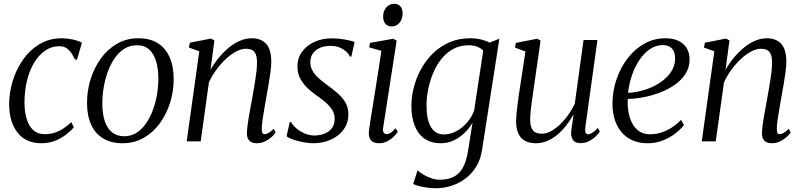

<svg xmlns="http://www.w3.org/2000/svg" viewBox="-20 -748 4247 1016"><path d="M199 10Q116.5 10 72.5 -46.8Q28.5 -103.5 28.5 -197Q28.5 -258 47.2 -319.5Q66 -381 101.8 -432.2Q137.5 -483.5 189.2 -514.5Q241 -545.5 307 -545.5Q333 -545.5 362.5 -539.5Q392 -533.5 413.5 -522L387 -431L375.5 -435.5Q363.5 -461 351 -476Q338.5 -491 324.5 -497.2Q310.5 -503.5 293 -503.5Q254 -503.5 220.5 -481.2Q187 -459 162 -418.5Q137 -378 123.2 -323Q109.5 -268 109.5 -203Q110 -154 121.5 -117Q133 -80 156.5 -59Q180 -38 216 -38Q244.5 -38 268.2 -45.5Q292 -53 313.8 -67.2Q335.5 -81.5 357.5 -101.5L370.5 -74.5Q355.5 -56 330.5 -36.5Q305.5 -17 272.5 -3.5Q239.5 10 199 10Z M711.5 -545.5Q773 -545.5 814.5 -519.8Q856 -494 877.5 -445.5Q899 -397 899 -328.5Q899 -265.5 880.2 -205.2Q861.5 -145 826.2 -96.2Q791 -47.5 741 -18.8Q691 10 629 10Q568 10 525.8 -15.5Q483.5 -41 462 -89Q440.5 -137 440.5 -204.5Q440.5 -268.5 459.5 -329.2Q478.5 -390 514 -439Q549.5 -488 599.8 -516.8Q650 -545.5 711.5 -545.5ZM704 -508.5Q667 -508.5 637.8 -490Q608.5 -471.5 586.8 -440Q565 -408.5 550.5 -368.8Q536 -329 528.8 -285.8Q521.5 -242.5 521.5 -201Q521.5 -142.5 535.5 -103.8Q549.5 -65 575.5 -46Q601.5 -27 637.5 -27Q673.5 -27 702.5 -45.5Q731.5 -64 753 -95.2Q774.5 -126.5 789 -165.8Q803.5 -205 810.8 -247.8Q818 -290.5 818 -331.5Q818 -383.5 806.2 -423.2Q794.5 -463 769.8 -485.8Q745 -508.5 704 -508.5Z M1094 -379Q1114.5 -414.5 1139.8 -444.8Q1165 -475 1193.2 -497.8Q1221.5 -520.5 1251.8 -533Q1282 -545.5 1312.5 -545.5Q1361 -545.5 1388.2 -516.2Q1415.5 -487 1415.5 -419.5Q1415.5 -399.5 1411.5 -369Q1407.5 -338.5 1401.8 -304.2Q1396 -270 1390 -238Q1385 -208.5 1379.5 -177Q1374 -145.5 1369.8 -117.5Q1365.5 -89.5 1365 -69.5Q1365 -54 1368 -46Q1371 -38 1379.5 -38Q1389.5 -38 1401.5 -44.8Q1413.5 -51.5 1428 -66.5L1438.5 -47.5Q1432.5 -37 1417.8 -23.5Q1403 -10 1382.8 0Q1362.5 10 1338 10Q1322.5 10 1310.5 4.2Q1298.5 -1.5 1292.2 -14Q1286 -26.5 1286.5 -47Q1287 -61 1289.5 -81.8Q1292 -102.5 1296.2 -126.8Q1300.5 -151 1305.2 -177Q1310 -203 1314.5 -228Q1318.5 -251.5 1323 -276.8Q1327.5 -302 1331.2 -326.8Q1335 -351.5 1337.5 -374.2Q1340 -397 1340 -415Q1340 -443 1334 -459.2Q1328 -475.5 1314.8 -482.8Q1301.5 -490 1279.5 -490Q1257.5 -490 1230.5 -476Q1203.5 -462 1176.5 -437.2Q1149.5 -412.5 1125.8 -380.2Q1102 -348 1085.5 -312L1042 0H968L1034.5 -476.5L979.5 -496.5L984.5 -522L1096.5 -544L1114.5 -534Z M1839 -448H1832Q1823 -469.5 1795.2 -487.5Q1767.5 -505.5 1729 -505.5Q1698 -505.5 1674.5 -495.5Q1651 -485.5 1637.2 -467.2Q1623.5 -449 1622 -423Q1621.5 -396.5 1633.2 -374.8Q1645 -353 1665 -335.2Q1685 -317.5 1707.5 -301Q1736.5 -280 1763 -257.8Q1789.5 -235.5 1806.5 -208Q1823.5 -180.5 1823.5 -143Q1823.5 -106 1807.8 -77.5Q1792 -49 1765.5 -29.5Q1739 -10 1706 0Q1673 10 1637.5 10Q1613.5 10 1584.5 4.5Q1555.5 -1 1531.2 -9.5Q1507 -18 1496.5 -27L1513.5 -102.5H1519.5Q1530.5 -83.5 1550.2 -67.2Q1570 -51 1594.2 -41Q1618.5 -31 1642.5 -31Q1670.5 -31 1695.2 -40Q1720 -49 1735.5 -68.8Q1751 -88.5 1751 -119Q1751 -147.5 1736 -169.5Q1721 -191.5 1698.8 -209.8Q1676.5 -228 1655 -243Q1634.5 -257.5 1611 -278.5Q1587.5 -299.5 1570.8 -328.5Q1554 -357.5 1554 -395.5Q1554 -441.5 1579 -475Q1604 -508.5 1645 -526.8Q1686 -545 1733.5 -545Q1759.5 -545 1783.2 -542Q1807 -539 1826.2 -534.5Q1845.5 -530 1856.5 -525.5Z M1985.5 10Q1968.5 10 1955.5 3.8Q1942.5 -2.5 1936.2 -17.2Q1930 -32 1932.5 -56.5Q1934 -72 1939.5 -106.5Q1945 -141 1952.5 -187.5Q1960 -234 1968.2 -285.5Q1976.5 -337 1984.2 -387.2Q1992 -437.5 1998 -479L1933.5 -497.5L1938 -521L2060.5 -543L2079 -533L2007.5 -72.5Q2004.5 -53.5 2010.8 -45.8Q2017 -38 2024.5 -38Q2035 -38 2046 -44.5Q2057 -51 2073.5 -69.5L2085 -50.5Q2078.5 -40 2064.2 -25.8Q2050 -11.5 2030 -0.8Q2010 10 1985.5 10ZM2053.5 -608Q2032 -608 2019.8 -621.8Q2007.5 -635.5 2007.5 -659.5Q2007.5 -691 2024.8 -709.5Q2042 -728 2066 -728Q2086.5 -728 2098.5 -714.5Q2110.5 -701 2110.5 -678.5Q2110.5 -646 2093.5 -627Q2076.5 -608 2053.5 -608Z M2531.5 41Q2524 94.5 2500.2 133.2Q2476.5 172 2442.2 197.5Q2408 223 2367.8 235.5Q2327.5 248 2286 248Q2266.5 248 2243.2 245.2Q2220 242.5 2199.5 237.2Q2179 232 2166.5 225.5L2189.5 153.5Q2201.5 164.5 2220.5 176Q2239.5 187.5 2262.2 195.2Q2285 203 2308.5 203Q2349.5 203 2379.8 188.2Q2410 173.5 2429 139.8Q2448 106 2457 49L2480.5 -99.5Q2465.5 -71.5 2440.2 -46.5Q2415 -21.5 2382.5 -5.8Q2350 10 2313 10Q2262 10 2227.2 -13.8Q2192.5 -37.5 2174.8 -82Q2157 -126.5 2157 -188.5Q2157 -236.5 2170 -286.8Q2183 -337 2208.5 -383.2Q2234 -429.5 2271.5 -466Q2309 -502.5 2358 -524Q2407 -545.5 2467 -545.5Q2499.5 -545.5 2525.2 -539.2Q2551 -533 2570.5 -522.5L2622.5 -543ZM2537 -479.5Q2524.5 -494 2504.8 -501.2Q2485 -508.5 2460 -508.5Q2414.5 -508.5 2378.5 -489Q2342.5 -469.5 2316 -436.2Q2289.5 -403 2272 -361.2Q2254.5 -319.5 2245.8 -275.2Q2237 -231 2237 -189.5Q2237 -151.5 2243 -123Q2249 -94.5 2260.8 -75Q2272.5 -55.5 2289.5 -46Q2306.5 -36.5 2327.5 -36.5Q2362.5 -36.5 2394.8 -53.8Q2427 -71 2451.8 -100Q2476.5 -129 2489 -163.5Z M2815.5 10Q2783 10 2759.8 -1.8Q2736.5 -13.5 2723.8 -39.2Q2711 -65 2711 -107Q2711 -121.5 2713 -145.5Q2715 -169.5 2718.8 -197Q2722.5 -224.5 2726 -249Q2729.5 -273.5 2732 -288.5L2760.5 -475.5L2705.5 -496L2709.5 -521L2823 -543L2840.5 -533L2804.5 -282.5Q2802 -264.5 2798.8 -242.2Q2795.5 -220 2792.5 -197.2Q2789.5 -174.5 2787.5 -153.8Q2785.5 -133 2785.5 -118Q2785.5 -88 2792.8 -71Q2800 -54 2814 -47.2Q2828 -40.5 2848 -40.5Q2877 -40.5 2909 -61.8Q2941 -83 2970.8 -119Q3000.5 -155 3021.5 -199L3068 -536.5H3141.5L3077.5 -76Q3075 -58 3078.2 -47.8Q3081.5 -37.5 3091.5 -37.5Q3101.5 -37.5 3114.5 -45.5Q3127.5 -53.5 3143.5 -71L3154 -51.5Q3148.5 -42 3133.8 -27.5Q3119 -13 3098 -1.8Q3077 9.5 3052 9.5Q3022.5 9.5 3011.2 -8.8Q3000 -27 3002.5 -51.5Q3002.5 -54 3004 -64.2Q3005.5 -74.5 3007.5 -88.5Q3009.5 -102.5 3011.5 -116.5Q3013.5 -130.5 3015 -140L3014 -140.5Q2996.5 -110 2975.2 -82.8Q2954 -55.5 2929 -34.8Q2904 -14 2875.8 -2Q2847.5 10 2815.5 10Z M3599 -86Q3584 -65.5 3555.2 -43Q3526.5 -20.5 3488.8 -5.2Q3451 10 3407.5 10Q3359 10 3323.5 -7Q3288 -24 3265 -53.5Q3242 -83 3231.2 -121Q3220.5 -159 3221 -201.5Q3221.5 -268.5 3243 -330.2Q3264.5 -392 3302 -440.5Q3339.5 -489 3390.2 -517.2Q3441 -545.5 3501 -545.5Q3543.5 -545.5 3571.8 -531.2Q3600 -517 3614.5 -491.8Q3629 -466.5 3629 -433.5Q3629 -391.5 3608 -358.2Q3587 -325 3552 -300.2Q3517 -275.5 3474.2 -259Q3431.5 -242.5 3386.8 -233.8Q3342 -225 3302 -224.5Q3300 -192.5 3305 -159.5Q3310 -126.5 3323.8 -98.8Q3337.5 -71 3361.2 -54.2Q3385 -37.5 3420.5 -37.5Q3448.5 -37.5 3476.5 -46Q3504.5 -54.5 3532 -71.2Q3559.5 -88 3584 -114ZM3488 -509.5Q3450.5 -509.5 3418.8 -487.8Q3387 -466 3362.8 -429.5Q3338.5 -393 3323.5 -348Q3308.5 -303 3303.5 -256.5Q3343.5 -259 3380.2 -269.2Q3417 -279.5 3448.2 -296.2Q3479.5 -313 3503 -334.8Q3526.5 -356.5 3539.5 -382.8Q3552.5 -409 3552.5 -438.5Q3552.5 -472.5 3536 -491Q3519.5 -509.5 3488 -509.5Z M3819.5 -379Q3840 -414.5 3865.2 -444.8Q3890.5 -475 3918.8 -497.8Q3947 -520.5 3977.2 -533Q4007.5 -545.5 4038 -545.5Q4086.5 -545.5 4113.8 -516.2Q4141 -487 4141 -419.5Q4141 -399.5 4137 -369Q4133 -338.5 4127.2 -304.2Q4121.5 -270 4115.5 -238Q4110.5 -208.5 4105 -177Q4099.5 -145.5 4095.2 -117.5Q4091 -89.5 4090.5 -69.5Q4090.5 -54 4093.5 -46Q4096.5 -38 4105 -38Q4115 -38 4127 -44.8Q4139 -51.5 4153.5 -66.5L4164 -47.5Q4158 -37 4143.2 -23.5Q4128.5 -10 4108.2 0Q4088 10 4063.5 10Q4048 10 4036 4.2Q4024 -1.5 4017.8 -14Q4011.5 -26.5 4012 -47Q4012.5 -61 4015 -81.8Q4017.5 -102.5 4021.8 -126.8Q4026 -151 4030.8 -177Q4035.5 -203 4040 -228Q4044 -251.5 4048.5 -276.8Q4053 -302 4056.8 -326.8Q4060.5 -351.5 4063 -374.2Q4065.5 -397 4065.5 -415Q4065.5 -443 4059.5 -459.2Q4053.5 -475.5 4040.2 -482.8Q4027 -490 4005 -490Q3983 -490 3956 -476Q3929 -462 3902 -437.2Q3875 -412.5 3851.2 -380.2Q3827.5 -348 3811 -312L3767.5 0H3693.5L3760 -476.5L3705 -496.5L3710 -522L3822 -544L3840 -534Z"/></svg>

Font: Merriweather 72pt Light
Style: Italic
Weight: 300
Italic angle: -7.8°
Version: Version 2.101